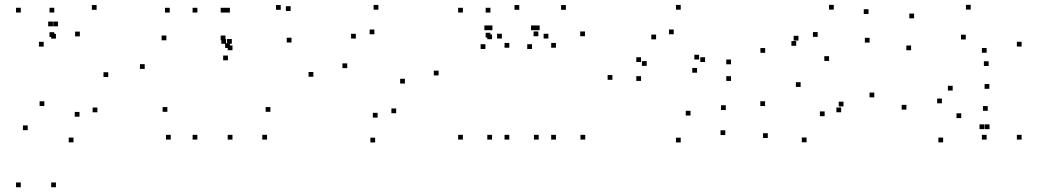

<svg xmlns="http://www.w3.org/2000/svg" viewBox="-20 -576 4380 806"><path d="M207.8 -420.8V-440.8H187.8V-420.8ZM207.8 -523.4V-543.4H187.8V-523.4ZM67.3 -523.4V-543.4H47.3V-523.4ZM67.3 210V190H47.3V210ZM214.8 210V190H194.8V210ZM214.8 -413.8V-433.8H194.8V-413.8ZM385.6 -534.8V-554.8H365.6V-534.8ZM223.4 -465.5V-485.5H203.4V-465.5ZM202.2 -465.5V-485.5H182.2V-465.5ZM163.4 -380.4V-400.4H143.4V-380.4ZM315.2 -423.3V-443.3H295.2V-423.3ZM434.4 -252.8V-272.8H414.4V-252.8ZM388.8 -104.6V-124.6H368.8V-104.6ZM313.7 -86.1V-106.1H293.7V-86.1ZM166.2 -130.9V-150.9H146.2V-130.9ZM96.3 -29.5V-49.5H76.3V-29.5ZM288.5 21.5V1.5H268.5V21.5ZM587.5 -286.7V-306.7H567.5V-286.7Z M808.5 -523.3V-543.3H788.5V-523.3ZM808.5 10V-10H788.5V10ZM955.9 10V-10H935.9V10ZM955.9 -365.2V-385.2H935.9V-365.2ZM945.1 -374.7V-394.7H925.1V-374.7ZM945.1 -523.3V-543.3H925.1V-523.3ZM1101 10V-10H1081V10ZM1115.2 -106.6V-126.6H1095.2V-106.6ZM682.6 -106.6V-126.6H662.6V-106.6ZM696.8 10V-10H676.8V10ZM926.4 -406.8V-426.8H906.4V-406.8ZM926.4 -523.3V-543.3H906.4V-523.3ZM692.6 -523.3V-543.3H672.6V-523.3ZM678.4 -406.8V-426.8H658.4V-406.8ZM1200.1 -530V-550H1180.1V-530ZM1158.5 -534.8V-554.8H1138.5V-534.8ZM953.2 -392.2V-412.2H933.2V-392.2ZM929.1 -392.2V-412.2H909.1V-392.2ZM936.8 -322.8V-342.8H916.8V-322.8ZM1203.7 -397.6V-417.6H1183.7V-397.6Z M1821.2 -259.4V-279.4H1801.2V-259.4ZM1568.4 -535.3V-555.3H1548.4V-535.3ZM1295.4 -253.8V-273.8H1275.4V-253.8ZM1554.8 22V2H1534.8V22ZM1437.6 -290V-310H1417.6V-290ZM1473.8 -414.2V-434.2H1453.8V-414.2ZM1551.7 -432.1V-452.1H1531.7V-432.1ZM1679.8 -225.3V-245.3H1659.8V-225.3ZM1643.1 -100.7V-120.7H1623.1V-100.7ZM1565.2 -82.3V-102.3H1545.2V-82.3Z M2038.8 -418.4V-438.4H2018.8V-418.4ZM2038.8 -523.3V-543.3H2018.8V-523.3ZM1923.2 -523.3V-543.3H1903.2V-523.3ZM1923.2 10V-10H1903.2V10ZM2045.6 10V-10H2025.6V10ZM2045.6 -411.4V-431.4H2025.6V-411.4ZM2239.9 -423.9V-443.9H2219.9V-423.9ZM2159.8 -534.8V-554.8H2139.8V-534.8ZM2047.2 -449.2V-469.2H2027.2V-449.2ZM2033.4 -449.2V-469.2H2013.4V-449.2ZM2017.6 -370.4V-390.4H1997.6V-370.4ZM2086.8 -414.3V-434.3H2066.8V-414.3ZM2118 -375.7V-395.7H2098V-375.7ZM2118 10V-10H2098V10ZM2241.5 10V-10H2221.5V10ZM2435.7 -423.9V-443.9H2415.7V-423.9ZM2355.5 -534.8V-554.8H2335.5V-534.8ZM2245.4 -449.2V-469.2H2225.4V-449.2ZM2229.2 -449.2V-469.2H2209.2V-449.2ZM2213.3 -370.4V-390.4H2193.3V-370.4ZM2282.1 -414.3V-434.3H2262.1V-414.3ZM2313.8 -375.7V-395.7H2293.8V-375.7ZM2313.8 10V-10H2293.8V10ZM2436.8 10V-10H2416.8V10Z M2808.3 -432.2V-452.2H2788.3V-432.2ZM2914.8 -326.2V-346.2H2894.8V-326.2ZM2906.1 -270.8V-290.8H2886.1V-270.8ZM2939.8 -315.7V-335.7H2919.8V-315.7ZM2671.1 -315.7V-335.7H2651.1V-315.7ZM2671.1 -236.3V-256.3H2651.1V-236.3ZM3048.8 -236.3V-256.3H3028.8V-236.3ZM3048.8 -306.1V-326.1H3028.8V-306.1ZM2837.6 -535.3V-555.3H2817.6V-535.3ZM2550.8 -241V-261H2530.8V-241ZM2837.6 22V2H2817.6V22ZM3024.7 -9.1V-29.1H3004.7V-9.1ZM3026.9 -114.1V-134.1H3006.9V-114.1ZM2878.7 -91V-111H2858.7V-91ZM2694.7 -299.5V-319.5H2674.7V-299.5ZM2734.2 -410.8V-430.8H2714.2V-410.8Z M3192.1 -354.3V-374.3H3172.1V-354.3ZM3341 -211.1V-231.1H3321V-211.1ZM3520.9 -129.2V-149.2H3500.9V-129.2ZM3511.1 -104.7V-124.7H3491.1V-104.7ZM3441.8 -88.3V-108.3H3421.8V-88.3ZM3191.7 -131V-151H3171.7V-131ZM3203.2 3.2V-16.8H3183.2V3.2ZM3365.9 21.2V1.2H3345.9V21.2ZM3650.2 -167.3V-187.3H3630.2V-167.3ZM3460.4 -320.2V-340.2H3440.4V-320.2ZM3322.3 -383.7V-403.7H3302.3V-383.7ZM3331.8 -405.7V-425.7H3311.8V-405.7ZM3412.6 -421.3V-441.3H3392.6V-421.3ZM3630.6 -397.3V-417.3H3610.6V-397.3ZM3626 -517.3V-537.3H3606V-517.3ZM3480.2 -535.6V-555.6H3460.2V-535.6Z M4268.7 -380.6V-400.6H4248.7V-380.6ZM4054.9 -535.7V-555.7H4034.9V-535.7ZM3817.2 -499.1V-519.1H3797.2V-499.1ZM3804.7 -365V-385H3784.7V-365ZM4034.2 -410.3V-430.3H4014.2V-410.3ZM4121.9 -354.6V-374.6H4101.9V-354.6ZM4121.9 10V-10H4101.9V10ZM4268.7 10V-10H4248.7V10ZM4130.2 -298.9V-318.9H4110.2V-298.9ZM3785.1 -115.8V-135.8H3765.1V-115.8ZM3939.2 21.6V1.6H3919.2V21.6ZM4111.9 -33.9V-53.9H4091.9V-33.9ZM4133.9 -33.9V-53.9H4113.9V-33.9ZM4126.5 -110.8V-130.8H4106.5V-110.8ZM4015.2 -80.3V-100.3H3995.2V-80.3ZM3934 -142.3V-162.3H3914V-142.3ZM3979.2 -195.9V-215.9H3959.2V-195.9ZM4133.2 -203.2V-223.2H4113.2V-203.2Z"/></svg>

Font: Monaspace Argon Dots Var
Style: Regular
Weight: 400
Designer: Riley Cran and the Lettermatic Team
Version: Version 1.100 (Monaspace Argon Dots)